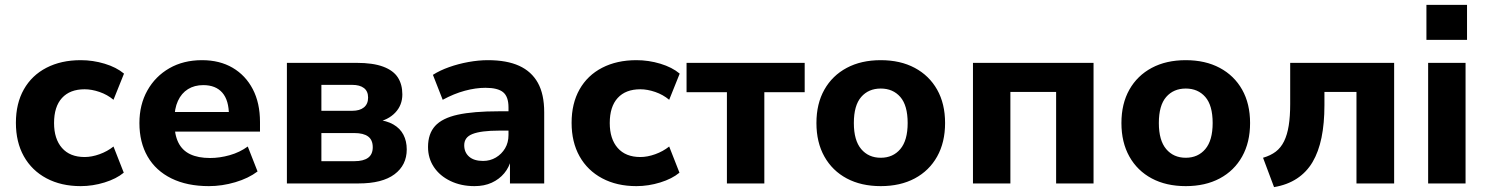

<svg xmlns="http://www.w3.org/2000/svg" viewBox="-20 -750 6081 785"><path d="M310 11Q230 11 170 -21Q110 -53 77.5 -111Q45 -169 45 -248Q45 -327 77.5 -384.5Q110 -442 170 -473Q230 -504 310 -504Q360 -504 408 -489.5Q456 -475 487 -449L444 -342Q419 -363 387 -374Q355 -385 326 -385Q266 -385 233.5 -349.5Q201 -314 201 -247Q201 -182 233.5 -145Q266 -108 326 -108Q355 -108 387 -119.5Q419 -131 444 -151L486 -44Q456 -19 407.5 -4Q359 11 310 11Z M834 11Q745 11 681 -20.5Q617 -52 583.5 -110Q550 -168 550 -247Q550 -322 582.5 -380Q615 -438 672.5 -471Q730 -504 806 -504Q878 -504 931 -473Q984 -442 1013.5 -385.5Q1043 -329 1043 -251V-212H675V-292H931L916 -278Q916 -340 889 -371Q862 -402 811 -402Q775 -402 748.5 -385.5Q722 -369 707.5 -337.5Q693 -306 693 -261V-251Q693 -200 709 -167.5Q725 -135 757.5 -119.5Q790 -104 839 -104Q878 -104 919 -115.5Q960 -127 993 -151L1033 -49Q996 -21 942 -5Q888 11 834 11Z M1153 0V-493H1438Q1505 -493 1546.5 -477.5Q1588 -462 1606.5 -433.5Q1625 -405 1625 -364Q1625 -320 1596 -289.5Q1567 -259 1518 -250V-261Q1561 -257 1588.5 -241Q1616 -225 1629.5 -199Q1643 -173 1643 -139Q1643 -75 1593 -37.5Q1543 0 1446 0ZM1294 -91H1429Q1466 -91 1485 -105Q1504 -119 1504 -148Q1504 -178 1485 -192Q1466 -206 1429 -206H1294ZM1294 -297H1420Q1451 -297 1468 -311Q1485 -325 1485 -351Q1485 -377 1468 -390Q1451 -403 1420 -403H1294Z M1920 11Q1865 11 1821.5 -10Q1778 -31 1754 -67Q1730 -103 1730 -149Q1730 -203 1759 -235Q1788 -267 1851.5 -281Q1915 -295 2020 -295H2076V-216H2022Q1984 -216 1956.5 -212.5Q1929 -209 1911.5 -202Q1894 -195 1886 -183.5Q1878 -172 1878 -156Q1878 -127 1898 -109.5Q1918 -92 1955 -92Q1984 -92 2007.5 -106Q2031 -120 2045 -143.5Q2059 -167 2059 -198V-311Q2059 -355 2037 -373Q2015 -391 1965 -391Q1925 -391 1880.5 -379Q1836 -367 1790 -342L1750 -444Q1778 -462 1816 -475.5Q1854 -489 1895.5 -496.5Q1937 -504 1975 -504Q2052 -504 2102.5 -481Q2153 -458 2179 -411.5Q2205 -365 2205 -291V0H2065V-99H2070Q2062 -66 2041.5 -41.5Q2021 -17 1990.5 -3Q1960 11 1920 11Z M2582 11Q2502 11 2442 -21Q2382 -53 2349.5 -111Q2317 -169 2317 -248Q2317 -327 2349.5 -384.5Q2382 -442 2442 -473Q2502 -504 2582 -504Q2632 -504 2680 -489.5Q2728 -475 2759 -449L2716 -342Q2691 -363 2659 -374Q2627 -385 2598 -385Q2538 -385 2505.5 -349.5Q2473 -314 2473 -247Q2473 -182 2505.5 -145Q2538 -108 2598 -108Q2627 -108 2659 -119.5Q2691 -131 2716 -151L2758 -44Q2728 -19 2679.5 -4Q2631 11 2582 11Z M2952 0V-373H2787V-493H3270V-373H3105V0Z M3581 11Q3501 11 3442 -20.5Q3383 -52 3350.5 -110Q3318 -168 3318 -247Q3318 -326 3350.5 -383.5Q3383 -441 3442 -472.5Q3501 -504 3581 -504Q3661 -504 3720 -472.5Q3779 -441 3811.5 -383.5Q3844 -326 3844 -247Q3844 -168 3811.5 -110Q3779 -52 3720 -20.5Q3661 11 3581 11ZM3581 -105Q3631 -105 3661 -140.5Q3691 -176 3691 -247Q3691 -319 3661 -353.5Q3631 -388 3581 -388Q3531 -388 3501 -353.5Q3471 -319 3471 -247Q3471 -176 3501 -140.5Q3531 -105 3581 -105Z M3958 0V-493H4451V0H4298V-374H4111V0Z M4828 11Q4748 11 4689 -20.5Q4630 -52 4597.5 -110Q4565 -168 4565 -247Q4565 -326 4597.5 -383.5Q4630 -441 4689 -472.5Q4748 -504 4828 -504Q4908 -504 4967 -472.5Q5026 -441 5058.5 -383.5Q5091 -326 5091 -247Q5091 -168 5058.5 -110Q5026 -52 4967 -20.5Q4908 11 4828 11ZM4828 -105Q4878 -105 4908 -140.5Q4938 -176 4938 -247Q4938 -319 4908 -353.5Q4878 -388 4828 -388Q4778 -388 4748 -353.5Q4718 -319 4718 -247Q4718 -176 4748 -140.5Q4778 -105 4828 -105Z M5189 15 5144 -105Q5175 -114 5196 -130Q5217 -146 5230 -172.5Q5243 -199 5249 -236.5Q5255 -274 5255 -325V-493H5680V0H5526V-374H5395V-320Q5395 -245 5383 -187Q5371 -129 5346.5 -87.5Q5322 -46 5282.5 -20Q5243 6 5189 15Z M5812 -587V-730H5978V-587ZM5819 0V-493H5972V0Z"/></svg>

Font: Nunito Sans 11pt ExtraBold
Style: Regular
Weight: 800
Version: Version 3.101;gftools[0.9.27]